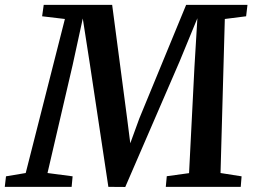

<svg xmlns="http://www.w3.org/2000/svg" viewBox="-58 -763 1037 784"><path d="M-38.5 0 -33.5 -43 47 -56.5 207 -685.5 114 -696.5 120.5 -743H400L461.5 -276.5L474 -178L511 -279.5L702 -743H952.5L947 -696.5L860 -685.5L842.5 -56.5L928.5 -43L925 0H619L623 -43.5L714 -56L736 -489.5L748 -688.5L675.5 -512.5L453.5 0.5L384.5 0L309 -501L280 -687.5L238.5 -497L136 -56.5L238.5 -43L234.5 0Z"/></svg>

Font: Merriweather 24pt SemiBold
Style: Italic
Weight: 600
Italic angle: -7.8°
Version: Version 2.101